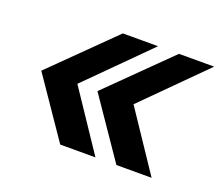

<svg xmlns="http://www.w3.org/2000/svg" viewBox="-85 -652 810 703"><g transform="rotate(20 320.0 -300.5)"><path d="M207.5 -70.3 49.8 -300.8 283.7 -531.2H420.9L190.4 -300.8L344.7 -70.3ZM426.3 -70.3 268.6 -300.8 502.4 -531.2H639.6L409.2 -300.8L563.5 -70.3Z"/></g></svg>

Font: Inter SemiBold
Style: Italic
Weight: 600
Italic angle: -9.3988°
Designer: Rasmus Andersson
Foundry: rsms
Version: Version 4.001;git-66647c0bb